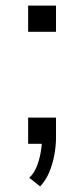

<svg xmlns="http://www.w3.org/2000/svg" viewBox="-20 -516 302 689"><path d="M124 153 85 122Q102 106 111.5 82.5Q121 59 125.5 33.5Q130 8 131 -11L143 0H81V-94H181V-22Q181 7 175 40Q169 73 156.5 102.5Q144 132 124 153ZM81 -402V-496H181V-402Z"/></svg>

Font: Nunito Sans 6pt Light
Style: Regular
Weight: 300
Version: Version 3.101;gftools[0.9.27]